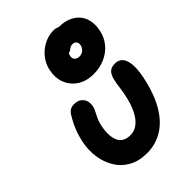

<svg xmlns="http://www.w3.org/2000/svg" viewBox="-262 -1033 1160 1160"><g transform="rotate(-45 318.0 -452.5)"><path d="M292 10Q224 10 175 -17.5Q126 -45 98 -91.5Q70 -138 61.5 -195Q53 -252 65 -312Q74 -356 89.5 -395.5Q105 -435 130 -476Q139 -492 153 -502Q167 -512 190 -512Q229 -512 249 -486Q269 -460 261 -422Q259 -410 253 -397.5Q247 -385 239.5 -371Q232 -357 225 -339.5Q218 -322 214 -300Q207 -266 208 -236Q209 -206 218.5 -184Q228 -162 248 -150Q268 -138 299 -138Q334 -138 363 -161Q392 -184 413.5 -228.5Q435 -273 447 -336Q452 -362 454.5 -380Q457 -398 459 -412.5Q461 -427 465 -443Q472 -476 488 -493.5Q504 -511 538 -511Q567 -511 585 -493Q603 -475 608 -435Q613 -395 600 -330Q577 -217 533.5 -141.5Q490 -66 429 -28Q368 10 292 10ZM404 -556Q340 -556 297.5 -584.5Q255 -613 237.5 -659Q220 -705 231 -759Q237 -791 254 -819.5Q271 -848 296 -869Q321 -890 352 -902.5Q383 -915 416 -915Q451 -915 469 -894.5Q487 -874 481 -846Q477 -828 464.5 -812.5Q452 -797 430 -787Q404 -775 392.5 -761Q381 -747 379 -734Q375 -715 386 -703.5Q397 -692 417 -692Q437 -692 451.5 -704.5Q466 -717 470 -737Q473 -753 464.5 -764Q456 -775 438 -775Q426 -775 417.5 -769.5Q409 -764 402 -758.5Q395 -753 386 -753Q346 -753 333 -766Q320 -779 327 -810Q335 -852 366.5 -879.5Q398 -907 447 -907Q513 -907 554 -881.5Q595 -856 610 -813.5Q625 -771 615 -720Q605 -668 574.5 -631.5Q544 -595 499.5 -575.5Q455 -556 404 -556Z"/></g></svg>

Font: Shantell Sans
Style: Bold Italic
Weight: 700
Italic angle: -11°
Designer: Stephen Nixon, Anya Danilova, Shantell Martin
Foundry: Arrow Type
Version: Version 1.011;[c5ecc13dd]